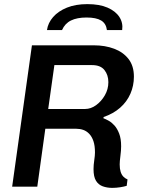

<svg xmlns="http://www.w3.org/2000/svg" viewBox="-20 -906 708 932"><path d="M525 6Q500 6 479 -1.5Q458 -9 446 -28.5Q434 -48 434 -85Q434 -105 437.5 -128Q441 -151 441 -166Q441 -199 433.5 -221Q426 -243 413 -256.5Q400 -270 384 -275.5Q368 -281 350 -281H200L161 0H39L135 -686H436Q490 -686 534 -669.5Q578 -653 604 -619.5Q630 -586 630 -534Q630 -490 613 -451Q596 -412 563 -383Q530 -354 483 -338L482 -332Q493 -328 507.5 -320Q522 -312 535.5 -297Q549 -282 558.5 -257.5Q568 -233 568 -196Q568 -176 564.5 -149Q561 -122 561 -108Q561 -87 565.5 -72.5Q570 -58 578.5 -49Q587 -40 599 -35L595 -4Q582 0 563 3Q544 6 525 6ZM214 -377H393Q421 -377 446.5 -395.5Q472 -414 489 -443.5Q506 -473 506 -507Q506 -542 487 -566Q468 -590 427 -590H244ZM208 -760Q213 -795 238 -823.5Q263 -852 305 -869Q347 -886 404 -886Q463 -886 502 -869Q541 -852 559.5 -823.5Q578 -795 573 -760H499Q495 -792 471 -806.5Q447 -821 400 -821Q354 -821 324.5 -806.5Q295 -792 281 -760Z"/></svg>

Font: Chivo Medium Medium
Style: Italic
Weight: 500
Italic angle: -8.05°
Version: Version 2.002